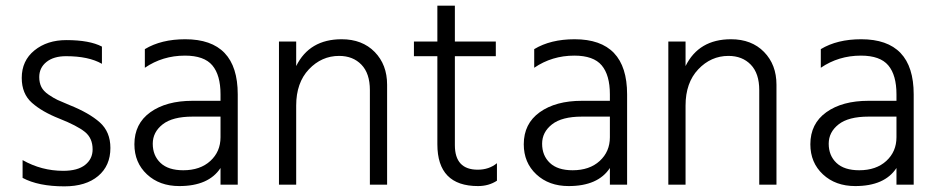

<svg xmlns="http://www.w3.org/2000/svg" viewBox="-20 -654 3326 680"><path d="M371 -130Q371 -67 327.5 -30.5Q284 6 208 6Q116 6 60 -24V-87Q127 -49 204 -49Q255 -49 281.5 -70Q308 -91 308 -125Q308 -165 280.5 -187Q253 -209 190 -234Q129 -258 93 -290Q57 -322 57 -378Q57 -439 102 -475.5Q147 -512 215 -512Q297 -512 341 -489V-428Q294 -455 214 -455Q170 -455 144.5 -434.5Q119 -414 119 -381Q119 -361 126.5 -346Q134 -331 152.5 -318.5Q171 -306 184 -300Q197 -294 226 -282Q296 -254 333.5 -220.5Q371 -187 371 -130Z M629 -51Q689 -51 725 -84Q761 -117 761 -168V-241H662Q591 -241 556 -213.5Q521 -186 521 -145Q521 -103 548.5 -77Q576 -51 629 -51ZM761 -59Q719 5 615 5Q545 5 500.5 -36.5Q456 -78 456 -143Q456 -216 512.5 -256.5Q569 -297 662 -297H761V-320Q761 -388 732 -422.5Q703 -457 635 -457Q556 -457 493 -414V-480Q551 -515 636 -515Q822 -515 822 -320V0H761Z M1351 0H1290V-335Q1290 -394 1260 -425Q1230 -456 1181 -456Q1119 -456 1074 -408.5Q1029 -361 1029 -280V0H968V-507H1029V-420Q1076 -515 1190 -515Q1263 -515 1307 -470Q1351 -425 1351 -354Z M1740 -14Q1711 5 1673 5Q1529 5 1529 -143V-455H1446V-507H1529V-634H1591V-507H1736V-455H1591V-140Q1591 -53 1672 -53Q1712 -53 1740 -76Z M2008 -51Q2068 -51 2104 -84Q2140 -117 2140 -168V-241H2041Q1970 -241 1935 -213.5Q1900 -186 1900 -145Q1900 -103 1927.5 -77Q1955 -51 2008 -51ZM2140 -59Q2098 5 1994 5Q1924 5 1879.5 -36.5Q1835 -78 1835 -143Q1835 -216 1891.5 -256.5Q1948 -297 2041 -297H2140V-320Q2140 -388 2111 -422.5Q2082 -457 2014 -457Q1935 -457 1872 -414V-480Q1930 -515 2015 -515Q2201 -515 2201 -320V0H2140Z M2730 0H2669V-335Q2669 -394 2639 -425Q2609 -456 2560 -456Q2498 -456 2453 -408.5Q2408 -361 2408 -280V0H2347V-507H2408V-420Q2455 -515 2569 -515Q2642 -515 2686 -470Q2730 -425 2730 -354Z M3023 -51Q3083 -51 3119 -84Q3155 -117 3155 -168V-241H3056Q2985 -241 2950 -213.5Q2915 -186 2915 -145Q2915 -103 2942.5 -77Q2970 -51 3023 -51ZM3155 -59Q3113 5 3009 5Q2939 5 2894.5 -36.5Q2850 -78 2850 -143Q2850 -216 2906.5 -256.5Q2963 -297 3056 -297H3155V-320Q3155 -388 3126 -422.5Q3097 -457 3029 -457Q2950 -457 2887 -414V-480Q2945 -515 3030 -515Q3216 -515 3216 -320V0H3155Z"/></svg>

Font: Hind Madurai Light
Style: Regular
Weight: 300
Designer: Jyotish Sonowal
Foundry: Indian Type Foundry
Version: Version 1.001;PS 1.0;hotconv 1.0.86;makeotf.lib2.5.63406; tt